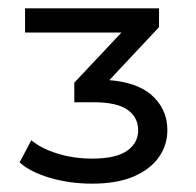

<svg xmlns="http://www.w3.org/2000/svg" viewBox="-20 -762 470 460"><path d="M201 -322Q147 -322 99.5 -336Q52 -350 27 -373L55 -426Q79 -406 118 -394Q157 -382 201 -382Q257 -382 284 -400.5Q311 -419 311 -450Q311 -481 285.5 -499Q260 -517 205 -517H158V-564L271 -684H40V-742H361V-697L242 -570Q305 -565 340 -537Q381 -503 381 -450Q381 -415 361 -386Q341 -357 301 -339.5Q261 -322 201 -322Z"/></svg>

Font: Montserrat Z Med
Style: Regular
Weight: 500
Designer: Julieta Ulanovsky
Foundry: Julieta Ulanovsky
Version: Version 8.000